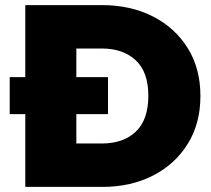

<svg xmlns="http://www.w3.org/2000/svg" viewBox="-20 -732 828 752"><path d="M79 0V-285H18V-430H79V-712H379Q491 -712 578 -668Q665 -624 715 -544Q765 -464 765 -356Q765 -248 715 -168Q665 -88 578.5 -44Q492 0 381 0ZM403 -285H279V-170H379Q463 -170 512 -216.5Q561 -263 561 -357Q561 -450 511.5 -496Q462 -542 379 -542H279V-430H403Z"/></svg>

Font: Outfit Black
Style: Regular
Weight: 900
Designer: Rodrigo Fuenzalida
Foundry: fragTYPE
Version: Version 1.100; ttfautohint (v1.8.4.7-5d5b)